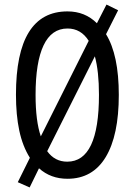

<svg xmlns="http://www.w3.org/2000/svg" viewBox="-20 -774 590 842"><path d="M501 -358Q501 -180 443.5 -85Q386 10 276 10Q202 10 151 -36L110 48L58 25L111 -82Q79 -133 64.5 -201.5Q50 -270 50 -359Q50 -724 276 -724Q353 -724 405 -672L447 -754L498 -729L445 -624Q501 -533 501 -358ZM136 -358Q136 -243 159 -176L369 -595Q335 -649 276 -649Q206 -649 171 -575Q136 -501 136 -358ZM414 -358Q414 -461 396 -527L187 -111Q220 -65 275 -65Q414 -65 414 -358Z"/></svg>

Font: Noto Sans ExtraCondensed
Style: Regular
Weight: 400
Width: 2
Designer: Monotype Design Team
Foundry: Monotype Imaging Inc.
Version: Version 2.013; ttfautohint (v1.8.4.7-5d5b)